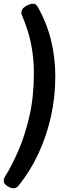

<svg xmlns="http://www.w3.org/2000/svg" viewBox="-65 -800 356 1031"><path d="M112 -780Q128 -780 137 -764Q185 -680 208.5 -586Q232 -492 232 -389Q232 -279 208.5 -174Q185 -69 141.5 24.5Q98 118 37 194Q24 211 8 211Q-7 211 -26 199Q-45 187 -45 171Q-45 160 -38 148Q-2 91 33.5 9.5Q69 -72 93 -176.5Q117 -281 117 -407Q117 -490 101.5 -565.5Q86 -641 53 -718Q51 -721 50.5 -726Q50 -731 50 -733Q50 -747 61 -757.5Q72 -768 87 -774Q102 -780 112 -780Z"/></svg>

Font: Asap Semi Condensed Semi Condensed Regular
Style: Bold Italic
Weight: 700
Width: 4
Italic angle: -6°
Designer: Pablo Cosgaya
Foundry: Omnibus-Type
Version: Version 3.001; ttfautohint (v1.8.4.7-5d5b)